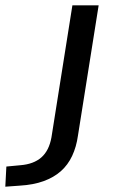

<svg xmlns="http://www.w3.org/2000/svg" viewBox="-146 -511 437 724"><path d="M-126 193 -122 117 -69 112Q-19 108 10 82.5Q39 57 48 7L127 -491H226L148 0Q142 43 126 77Q110 111 83.5 134.5Q57 158 18.5 172Q-20 186 -71 189Z"/></svg>

Font: Nunito Sans 10pt SemiExpanded Medium
Style: Italic
Weight: 500
Width: 6
Italic angle: -9°
Designer: Vernon Adams
Foundry: Vernon Adams
Version: Version 3.101;gftools[0.9.27]